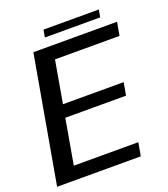

<svg xmlns="http://www.w3.org/2000/svg" viewBox="-152 -863 844 963"><g transform="rotate(-20 270.0 -382.0)"><path d="M-13.3 0H433.4L445.9 -70.9H101.6L143.7 -311.3H467.9L479.9 -379.1H155.8L195.4 -604.1H539.7L552.4 -675H105.7ZM185.1 -724.6H480.4L487.4 -764.1H192.3Z"/></g></svg>

Font: Anybody Thin
Style: Italic
Weight: 100
Italic angle: -10°
Designer: Tyler Finck
Foundry: Etcetera Type Company
Version: Version 1.114;gftools[0.9.25]